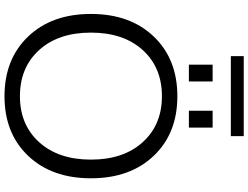

<svg xmlns="http://www.w3.org/2000/svg" viewBox="-142 -926 1078 833"><g transform="rotate(90 396.5 -509.0)"><path d="M460 -790V-893H533V-790ZM260 -790V-893H333V-790ZM223 -972V-1028H570V-972ZM138 -92.5Q40 -195 40 -365Q40 -535 138 -637.5Q236 -740 397 -740Q558 -740 655.5 -637.5Q753 -535 753 -365Q753 -195 655.5 -92.5Q558 10 397 10Q236 10 138 -92.5ZM397 -57Q521 -57 596.5 -140.5Q672 -224 672 -365Q672 -506 596.5 -589.5Q521 -673 397 -673Q272 -673 196.5 -589.5Q121 -506 121 -365Q121 -224 196.5 -140.5Q272 -57 397 -57Z"/></g></svg>

Font: Mplus 1p
Style: Regular
Weight: 400
Version: Version 1.061